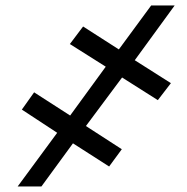

<svg xmlns="http://www.w3.org/2000/svg" viewBox="-20 -675 678 695"><path d="M421.9 -394.5 291 -218.8 420.9 -134.8 375 -72.3 244.1 -156.2 129.9 0H43.9L187 -194.3L59.1 -278.3L103.5 -340.8L233.9 -256.8L362.8 -433.6L232.9 -515.6L280.8 -579.1L410.2 -496.1L527.3 -655.3H612.3L467.8 -457L598.6 -374L551.3 -312.5Z"/></svg>

Font: Inter 18pt Medium
Style: Italic
Weight: 500
Italic angle: -9.3988°
Designer: Rasmus Andersson
Foundry: rsms
Version: Version 4.001;git-66647c0bb